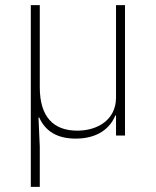

<svg xmlns="http://www.w3.org/2000/svg" viewBox="-20 -528 608 748"><path d="M135 200V44L130 -70H133C157 -16 204 12 275 12C364 12 411 -32 429 -78H432V0H467V-508H432V-148C432 -61 360 -19 281 -19C188 -19 135 -73 135 -188V-508H100V200Z"/></svg>

Font: IBM Plex Thai Looped ExtraLight
Style: Regular
Weight: 200
Designer: Mike Abbink, Paul van der Laan, Pieter van Rosmalen, Ben Mitchell, Mark Frömberg
Foundry: Bold Monday
Version: Version 1.0